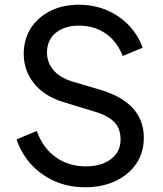

<svg xmlns="http://www.w3.org/2000/svg" viewBox="-20 -777 686 809"><path d="M339 12Q267 12 208.5 -14.5Q150 -41 109 -87Q68 -133 50 -190L135 -225Q161 -153 215 -114.5Q269 -76 341 -76Q407 -76 447.5 -106.5Q488 -137 488 -189Q488 -236 461 -263Q434 -290 384 -305L247 -347Q166 -372 123 -426Q80 -480 80 -550Q80 -611 109.5 -657.5Q139 -704 191.5 -730.5Q244 -757 311 -757Q378 -757 432.5 -733Q487 -709 525 -668Q563 -627 581 -576L497 -541Q473 -603 425 -636Q377 -669 312 -669Q252 -669 215 -638.5Q178 -608 178 -556Q178 -515 204 -483Q230 -451 283 -434L408 -397Q586 -342 586 -196Q586 -135 554.5 -88Q523 -41 467 -14.5Q411 12 339 12Z"/></svg>

Font: Pitagon Sans Text Medium
Style: Regular
Weight: 500
Designer: Travis Tran
Foundry: Pitagon
Version: Version 1.000; ttfautohint (v1.8.4.7-5d5b);gftools[0.9.26]